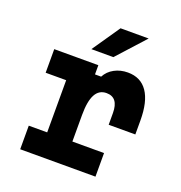

<svg xmlns="http://www.w3.org/2000/svg" viewBox="-150 -989 1051 1117"><g transform="rotate(20 375.0 -430.5)"><path d="M85 -615H358V-558H396Q415 -594 452 -614Q489 -634 535 -634Q615 -634 656.5 -573.5Q698 -513 698 -396V-310H533V-382Q533 -479 459 -479Q413 -479 390.5 -437.5Q368 -396 368 -310V-146H564V0H98V-146H212V-469H85ZM288 -689 406 -861H580L424 -689Z"/></g></svg>

Font: Martian Mono SemiExpanded
Style: Bold
Weight: 700
Width: 6
Designer: Roman Shamin
Foundry: Evil Martians
Version: Version 1.000